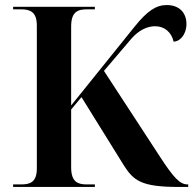

<svg xmlns="http://www.w3.org/2000/svg" viewBox="-20 -741 766 761"><path d="M32 0H356V-10H325C290 -10 262 -18 262 -78V-307L303 -356L470 -87C509 -25 540 0 688 0H726V-10H724C694 -10 670 -33 610 -126L392 -460L501 -588C531 -622 564 -637 595 -637C632 -637 660 -613 668 -576C693 -576 719 -604 719 -646C719 -691 690 -721 641 -721C599 -721 564 -698 514 -636L262 -323V-636C262 -696 290 -704 325 -704H356V-714H32V-704H63C97 -704 126 -696 126 -640V-73C126 -17 97 -10 63 -10H32Z"/></svg>

Font: Noto Serif Display SemiBold
Style: Regular
Weight: 600
Designer: Monotype Design Team
Foundry: Monotype Imaging Inc.
Version: Version 2.009